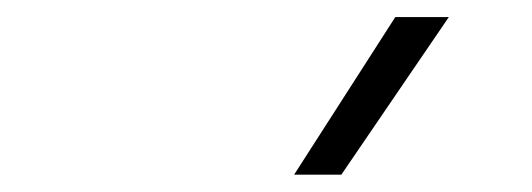

<svg xmlns="http://www.w3.org/2000/svg" viewBox="-20 -815 626 226"><path d="M326.2 -609.4 445.3 -794.9H508.3L381.8 -609.4Z"/></svg>

Font: Cascadia Code ExtraLight
Style: Italic
Weight: 200
Italic angle: -10°
Monospace: yes
Designer: Aaron Bell
Foundry: Saja Typeworks
Version: Version 2404.023; ttfautohint (v1.8.4)